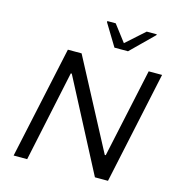

<svg xmlns="http://www.w3.org/2000/svg" viewBox="-129 -1024 1056 1136"><g transform="rotate(15 399.0 -456.0)"><path d="M58 0 206 -688H290L578 -143H584L701 -688H783L636 0H556L265 -557H259L141 0ZM469 -771 387 -906 388 -912H439L516 -811L629 -912H691L689 -906L552 -771Z"/></g></svg>

Font: Saira SemiExpanded
Style: Italic
Weight: 400
Width: 6
Italic angle: -12°
Designer: Hector Gatti with collaboration of the Omnibus-Type team
Foundry: Omnibus-Type
Version: Version 1.101